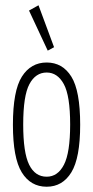

<svg xmlns="http://www.w3.org/2000/svg" viewBox="-20 -700 353 728"><path d="M157 8Q96 8 62.5 -46.5Q29 -101 29 -227Q29 -356 63 -409.5Q97 -463 157 -463Q217 -463 250.5 -409.5Q284 -356 284 -227Q284 -101 250.5 -46.5Q217 8 157 8ZM157 -30Q199 -30 222.5 -75.5Q246 -121 246 -228Q246 -337 222 -381Q198 -425 157 -425Q115 -425 91.5 -381Q68 -337 68 -228Q68 -121 90.5 -75.5Q113 -30 157 -30ZM161 -508 90 -660 126 -680 185 -521Z"/></svg>

Font: Inconsolata ExtraCondensed Light
Style: Regular
Weight: 300
Width: 2
Monospace: yes
Designer: Raph Levien, Cyreal, Brenton Simpson
Foundry: Raph Levien, Cyreal, Google
Version: Version 3.100; ttfautohint (v1.8.4.7-5d5b)